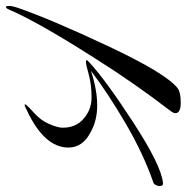

<svg xmlns="http://www.w3.org/2000/svg" viewBox="-40 -526 630 648"><g transform="rotate(90 275.0 -202.0)"><path d="M568 -437Q576 -438 577.5 -433Q579 -428 579 -424.5Q579 -421 576 -414Q573 -407 568 -405Q470 -371 367.5 -311Q265 -251 190 -194Q254 -215 306 -215Q358 -215 397 -193Q449 -166 449 -118Q449 -36 322 23Q303 33 303 28.5Q303 24 330.5 -0.5Q358 -25 370 -54Q382 -83 382 -98Q382 -142 354 -167Q323 -196 280 -196Q237 -196 202.5 -186.5Q168 -177 161 -177Q154 -177 154 -179.5Q154 -182 161 -188Q220 -243 364.5 -337Q509 -431 568 -437ZM248 -486Q262 -497 297.5 -497Q333 -497 333 -479Q333 -472 325 -462Q230 -338 152 -214Q26 -17 -16 81Q-21 93 -25 93Q-29 93 -29 82.5Q-29 72 -23 54Q16 -59 107 -252.5Q198 -446 248 -486Z"/></g></svg>

Font: Arizonia
Style: Regular
Weight: 400
Designer: Robert E. Leuschke
Foundry: Robert E. Leuschke
Version: Version 1.003